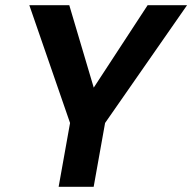

<svg xmlns="http://www.w3.org/2000/svg" viewBox="-20 -720 741 740"><path d="M206 0 250 -246 93 -700H247L347 -363L330 -365L549 -700H701L385 -246L341 0Z"/></svg>

Font: DM Sans 16pt
Style: Bold Italic
Weight: 700
Italic angle: -10°
Version: Version 4.004;gftools[0.9.30]